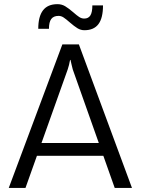

<svg xmlns="http://www.w3.org/2000/svg" viewBox="-20 -917 687 937"><path d="M284.3 -700.2H365L624 0H539.8L335.2 -577.8Q333.3 -585.6 329.8 -599.5Q326.4 -613.4 324 -624.6H322Q321 -617.3 316.7 -599.7Q312.3 -582.2 310.3 -577.8L104.4 0H22.8ZM130.5 -219.1H531.9V-156.6H130.5ZM391.8 -769.5Q373.8 -769.5 357.9 -779.3Q342 -789.1 320.8 -807.5Q302.6 -823.6 290.7 -831.5Q278.8 -839.5 266 -839.5Q241.3 -839.5 230.1 -824.3Q218.9 -809.2 218.9 -776.4H166.7Q166.7 -836.2 189.8 -866.5Q212.8 -896.7 260.4 -896.7Q281.1 -896.7 297.9 -886.7Q314.7 -876.6 337.4 -857.1Q354.9 -841.6 366.5 -834Q378.2 -826.4 390.9 -826.4Q411.5 -826.4 421.1 -841.8Q430.7 -857.2 430.7 -890.6H482.7Q482.7 -829 460.4 -799.3Q438.1 -769.5 391.8 -769.5Z"/></svg>

Font: DavidDev Light
Style: Regular
Weight: 300
Designer: David.dev
Foundry: David.dev
Version: Version 1.001;FEAKit 1.0